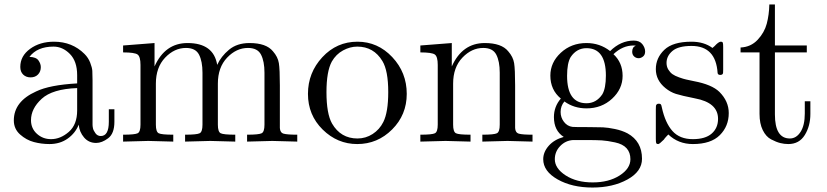

<svg xmlns="http://www.w3.org/2000/svg" viewBox="-20 -635 3710 861"><path d="M42 -95Q42 -180 142 -225Q202 -254 326 -261V-298Q326 -360 293.5 -393Q261 -426 220 -426Q147 -426 112 -380Q142 -379 152.5 -364Q163 -349 163 -334Q163 -314 150.5 -301Q138 -288 117 -288Q97 -288 84 -300.5Q71 -313 71 -335Q71 -384 115 -416Q159 -448 222 -448Q304 -448 359 -393Q376 -376 384.5 -354Q393 -332 394 -317.5Q395 -303 395 -275V-75Q395 -69 397 -59.5Q399 -50 408 -37.5Q417 -25 432 -25Q468 -25 468 -89V-145H493V-89Q493 -36 465 -15Q437 6 411 6Q378 6 357 -18.5Q336 -43 333 -76Q318 -38 283.5 -13.5Q249 11 202 11Q166 11 132 2Q98 -7 70 -32Q42 -57 42 -95ZM119 -96Q119 -59 145.5 -35Q172 -11 209 -11Q251 -11 288.5 -43.5Q326 -76 326 -140V-240Q215 -236 167 -192Q119 -148 119 -96Z M532 0V-31Q585 -31 597.5 -37.5Q610 -44 610 -76V-344Q610 -381 597 -390.5Q584 -400 532 -400V-431L673 -442V-337Q720 -442 821 -442Q938 -442 954 -344Q971 -382 1007 -412Q1043 -442 1099 -442Q1174 -442 1204 -405Q1226 -380 1230.5 -352Q1235 -324 1235 -252V-61Q1236 -40 1252 -35.5Q1268 -31 1313 -31V0Q1211 -3 1201 -3Q1193 -3 1088 0V-31Q1141 -31 1153.5 -37.5Q1166 -44 1166 -76V-309Q1166 -360 1150.5 -390Q1135 -420 1092 -420Q1040 -420 998.5 -376.5Q957 -333 957 -260V-76Q957 -44 969.5 -37.5Q982 -31 1035 -31V0Q933 -3 923 -3Q915 -3 810 0V-31Q863 -31 875.5 -37.5Q888 -44 888 -76V-309Q888 -360 872.5 -390Q857 -420 814 -420Q762 -420 720.5 -376.5Q679 -333 679 -260V-76Q679 -44 691.5 -37.5Q704 -31 757 -31V0Q655 -3 645 -3Q637 -3 532 0Z M1583 -448Q1674 -448 1739 -379Q1804 -310 1804 -214Q1804 -120 1738.5 -54.5Q1673 11 1582 11Q1493 11 1427 -54Q1361 -119 1361 -214Q1361 -309 1425.5 -378.5Q1490 -448 1583 -448ZM1444 -222Q1444 -125 1469 -81Q1508 -14 1583 -14Q1620 -14 1651 -34Q1682 -54 1699 -88Q1721 -132 1721 -222Q1721 -318 1695 -361Q1656 -426 1582 -426Q1550 -426 1518.5 -409Q1487 -392 1468 -359Q1444 -315 1444 -222Z M1865 0V-31Q1918 -31 1930.5 -37.5Q1943 -44 1943 -76V-344Q1943 -381 1930 -390.5Q1917 -400 1865 -400V-431L2006 -442V-337Q2053 -442 2154 -442Q2229 -442 2259 -405Q2281 -380 2285.5 -352Q2290 -324 2290 -252V-61Q2291 -40 2307 -35.5Q2323 -31 2368 -31V0Q2266 -3 2256 -3Q2248 -3 2143 0V-31Q2196 -31 2208.5 -37.5Q2221 -44 2221 -76V-309Q2221 -360 2205.5 -390Q2190 -420 2147 -420Q2095 -420 2053.5 -376.5Q2012 -333 2012 -260V-76Q2012 -44 2024.5 -37.5Q2037 -31 2090 -31V0Q1988 -3 1978 -3Q1970 -3 1865 0Z M2416 79Q2416 47 2440.5 19Q2465 -9 2508 -21Q2464 -49 2464 -110Q2464 -157 2495 -193Q2448 -232 2448 -296Q2448 -355 2495 -398.5Q2542 -442 2610 -442Q2670 -442 2716 -406Q2764 -453 2822 -453Q2848 -453 2860.5 -437Q2873 -421 2873 -404Q2873 -389 2863.5 -381.5Q2854 -374 2844 -374Q2832 -374 2823.5 -382Q2815 -390 2815 -403Q2815 -424 2831 -430Q2828 -431 2821 -431Q2772 -431 2731 -392Q2772 -354 2772 -295Q2772 -236 2725 -192.5Q2678 -149 2610 -149Q2554 -149 2511 -180Q2494 -160 2494 -133Q2494 -108 2509 -88.5Q2524 -69 2547 -66Q2554 -65 2622 -65Q2662 -65 2684 -64Q2706 -63 2737.5 -56.5Q2769 -50 2794 -37Q2859 -1 2859 77Q2859 134 2793.5 170Q2728 206 2637 206Q2545 206 2480.5 169.5Q2416 133 2416 79ZM2468 79Q2468 120 2516.5 151.5Q2565 183 2638 183Q2710 183 2758.5 152Q2807 121 2807 79Q2807 49 2790 30Q2773 11 2738 3.5Q2703 -4 2678.5 -5.5Q2654 -7 2609 -7H2550Q2516 -5 2492 20Q2468 45 2468 79ZM2523 -295Q2523 -172 2610 -172Q2654 -172 2681 -212Q2697 -239 2697 -296Q2697 -419 2610 -419Q2566 -419 2539 -379Q2523 -352 2523 -295Z M2921 -13V-145Q2921 -156 2921.5 -160Q2922 -164 2925 -167Q2928 -170 2934 -170Q2941 -170 2943.5 -167Q2946 -164 2948 -153Q2963 -84 2995.5 -47.5Q3028 -11 3087 -11Q3143 -11 3171.5 -36Q3200 -61 3200 -102Q3200 -175 3096 -194Q3036 -206 3011 -214Q2986 -222 2964 -240Q2921 -275 2921 -325Q2921 -375 2959 -411.5Q2997 -448 3081 -448Q3137 -448 3175 -420Q3186 -429 3192 -436Q3205 -448 3212 -448Q3220 -448 3221.5 -443Q3223 -438 3223 -424V-323Q3223 -312 3222.5 -308Q3222 -304 3219 -301.5Q3216 -299 3210 -299Q3199 -299 3198 -308Q3190 -429 3081 -429Q3022 -429 2995.5 -406.5Q2969 -384 2969 -353Q2969 -336 2977 -323Q2985 -310 2995.5 -302.5Q3006 -295 3025.5 -288Q3045 -281 3057 -278.5Q3069 -276 3092 -271Q3172 -256 3206 -223Q3248 -181 3248 -128Q3248 -69 3208 -29Q3168 11 3087 11Q3022 11 2977 -32Q2971 -26 2966.5 -21Q2962 -16 2960.5 -14Q2959 -12 2958.5 -11Q2958 -10 2957 -9Q2937 11 2932 11Q2924 11 2922.5 6Q2921 1 2921 -13Z M3301 -400V-422Q3347 -424 3377.5 -456.5Q3408 -489 3418.5 -529Q3429 -569 3430 -615H3455V-431H3598V-400H3455V-122Q3455 -14 3522 -14Q3551 -14 3570 -43.5Q3589 -73 3589 -126V-181H3614V-124Q3614 -70 3589 -29.5Q3564 11 3515 11Q3497 11 3479 6.5Q3461 2 3438 -10Q3415 -22 3400.5 -51.5Q3386 -81 3386 -124V-400Z"/></svg>

Font: CMU Serif
Style: Roman
Weight: 500
Version: Version 0.7.0